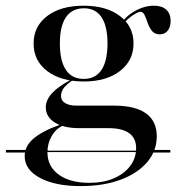

<svg xmlns="http://www.w3.org/2000/svg" viewBox="-55 -447 625 660"><path d="M71 75.8V71H442.7L441.9 75.8ZM-34.7 77.4V68.5H71V77.4ZM441.1 77.4 444.4 68.5H530.6V77.4ZM222.6 192.7Q134.7 192.7 82.3 164.5Q29.8 136.3 29.8 89.5Q29.8 54 62.5 27.4Q95.2 0.8 157.3 -20.2L165.3 -16.9Q138.7 -6.5 123.4 19.4Q108.1 45.2 108.1 76.6Q108.1 125 146.8 153.2Q185.5 181.5 252.4 181.5Q300 181.5 335.9 166.1Q371.8 150.8 392.3 123.8Q412.9 96.8 412.9 62.1Q412.9 28.2 389.1 10.9Q365.3 -6.5 317.7 -6.5H216.9Q164.5 -6.5 133.5 -25.8Q102.4 -45.2 102.4 -78.2Q102.4 -103.2 123.8 -126.6Q145.2 -150 187.1 -171.8L194.4 -171Q171.8 -155.6 163.3 -143.1Q154.8 -130.6 154.8 -116.9Q154.8 -100.8 169.4 -92.3Q183.9 -83.9 207.3 -83.9H337.1Q409.7 -83.9 446.8 -57.3Q483.9 -30.6 483.9 21Q483.9 71.8 450.8 110.5Q417.7 149.2 358.9 171Q300 192.7 222.6 192.7ZM233.1 -166.9Q154.8 -166.9 107.7 -202.4Q60.5 -237.9 60.5 -297.6Q60.5 -356.5 107.3 -391.9Q154 -427.4 232.3 -427.4Q310.5 -427.4 357.3 -391.9Q404 -356.5 404 -297.6Q404 -238.7 357.3 -202.8Q310.5 -166.9 233.1 -166.9ZM233.1 -175.8Q273.4 -175.8 294 -206.9Q314.5 -237.9 314.5 -297.6Q314.5 -357.3 294 -387.9Q273.4 -418.5 233.9 -418.5Q192.7 -418.5 171.8 -387.9Q150.8 -357.3 150.8 -297.6Q150.8 -237.9 171.4 -206.9Q191.9 -175.8 233.1 -175.8ZM494.4 -329Q476.6 -329 467.3 -340.7Q458.1 -352.4 452.8 -367.7Q447.6 -383.1 442.3 -394.8Q437.1 -406.5 427.4 -406.5Q422.6 -406.5 410.5 -400Q398.4 -393.5 385.1 -381.9Q371.8 -370.2 362.9 -353.2L358.1 -359.7Q372.6 -387.9 406.5 -407.7Q440.3 -427.4 474.2 -427.4Q501.6 -427.4 516.5 -413.7Q531.5 -400 531.5 -375Q531.5 -354 521.4 -341.5Q511.3 -329 494.4 -329Z"/></svg>

Font: Playfair 144pt SemiExpanded Medium
Style: Regular
Weight: 500
Width: 6
Designer: Claus Eggers Sørensen
Foundry: Claus Eggers Sørensen
Version: Version 2.203